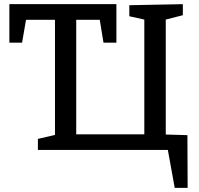

<svg xmlns="http://www.w3.org/2000/svg" viewBox="-20 -720 954 922"><path d="M880 -71 881 182H819L786 0H162V-53L244 -72V-625H105L86 -515H25V-700H539V-515H477L459 -625H346V-75H673V-626L601 -642V-695L858 -700V-647L776 -626V-74Z"/></svg>

Font: Bitter Pro Medium
Style: Regular
Weight: 500
Designer: Sol Matas, and Bitter project Authors
Foundry: Sol Matas
Version: Version 1.010